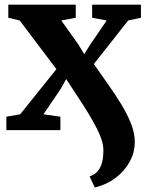

<svg xmlns="http://www.w3.org/2000/svg" viewBox="-20 -572 648 844"><path d="M396.5 252 374 203.5Q396 196 409.2 180.8Q422.5 165.5 428.5 142.5Q434.5 119.5 434.5 88.5Q434.5 51.5 409.8 1.2Q385 -49 347.8 -106.8Q310.5 -164.5 271 -224.5L247 -181.5L171 -69.5L245.5 -59V0H8V-59L68.5 -69.5L228 -268L66.5 -482L16.5 -494V-551.5H313V-494L249.5 -482L324.5 -376.5L350 -334L377 -376.5L449 -482L385 -494V-551.5H599.5V-494L543.5 -482L392.5 -290.5Q422.5 -247.5 454 -203Q485.5 -158.5 512.5 -114.5Q539.5 -70.5 556 -28.5Q572.5 13.5 572.5 52Q572.5 98.5 549.5 140Q526.5 181.5 486.8 211Q447 240.5 396.5 252Z"/></svg>

Font: Merriweather 28pt ExtraBold
Style: Regular
Weight: 800
Version: Version 2.100